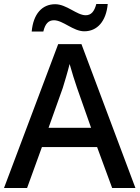

<svg xmlns="http://www.w3.org/2000/svg" viewBox="-20 -937 696 957"><path d="M138 -780H196C205 -818 221 -836 249 -836C294 -836 345 -781 400 -781C465 -781 509 -831 517 -917H460C450 -879 434 -861 407 -861C363 -861 312 -916 255 -916C190 -916 146 -868 138 -780ZM539 0H655L386 -717H270L0 0H115L189 -204H464ZM364 -499 434 -300H222L293 -499C300 -522 317 -577 327 -618C335 -588 356 -521 364 -499Z"/></svg>

Font: Noto Sans Balinese Medium
Style: Regular
Weight: 500
Designer: Aditya Bayu, David Williams
Foundry: David Williams
Version: Version 2.005